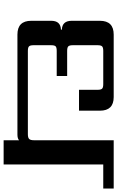

<svg xmlns="http://www.w3.org/2000/svg" viewBox="191 -854 662 1085"><g transform="rotate(90 522.5 -311.0)"><path d="M1045 -622V-563H909V0H772V-87Q762 -78 740 -78H175Q97 -78 97 -156V-269Q97 -322 147 -324V-329Q97 -331 97 -385V-544Q97 -622 175 -622H528Q605 -622 605 -544V-426H487V-531Q487 -550 480.5 -556.5Q474 -563 455 -563H267Q248 -563 241.5 -556.5Q235 -550 235 -531V-391Q235 -372 241.5 -365.5Q248 -359 267 -359H409V-300H267Q248 -300 241.5 -294Q235 -288 235 -268V-169Q235 -150 241.5 -143.5Q248 -137 267 -137H738Q758 -137 765 -144.5Q772 -152 772 -171V-622Z"/></g></svg>

Font: Sarpanch SemiBold
Style: Regular
Weight: 600
Designer: Manushi Parikh (Devanagari and Latin), Jyotish Sonowal (Devanagari)
Foundry: Indian Type Foundry
Version: Version 2.004;PS 1.0;hotconv 1.0.78;makeotf.lib2.5.61930; tt